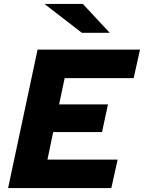

<svg xmlns="http://www.w3.org/2000/svg" viewBox="-20 -951 728 971"><path d="M21 0 170 -700H688L656 -556H307L279 -423H526L496 -283H249L220 -144H575L543 0ZM394 -785 205 -931H399L535 -785Z"/></svg>

Font: Red Hat Text
Style: Italic
Weight: 300
Italic angle: -12°
Designer: Pentagram, MCKL
Foundry: Pentagram, MCKL
Version: Version 1.023